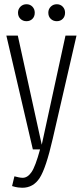

<svg xmlns="http://www.w3.org/2000/svg" viewBox="-20 -705 392 906"><path d="M135 0H169Q147 81 128.5 107.5Q110 134 87 134Q78 134 67 131.5Q56 129 48 127L37 173Q53 178 65 179.5Q77 181 85 181Q137 181 167 135Q197 89 229 -51L341 -537H289L177 -22L64 -537H10ZM105 -605Q122 -605 133 -616Q144 -627 144 -645Q144 -662 133 -673.5Q122 -685 105 -685Q88 -685 76.5 -673.5Q65 -662 65 -645Q65 -627 76.5 -616Q88 -605 105 -605ZM248 -605Q265 -605 276 -616Q287 -627 287 -645Q287 -662 276 -673.5Q265 -685 248 -685Q231 -685 219.5 -673.5Q208 -662 208 -645Q208 -627 219.5 -616Q231 -605 248 -605Z"/></svg>

Font: Secuela Light
Style: Regular
Weight: 300
Designer: Fernando Haro
Foundry: deFharo
Version: Version 1.708